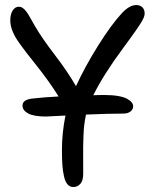

<svg xmlns="http://www.w3.org/2000/svg" viewBox="-20 -733 605 766"><path d="M272.9 13.2Q258.8 13.2 249.5 2.7Q240.2 -7.8 235.4 -29.1Q230.5 -50.3 228.8 -75Q227.1 -99.6 227.1 -134.8Q227.1 -202.6 241.2 -272Q174.8 -268.1 163.1 -268.1Q115.2 -268.1 92.5 -280.3Q69.8 -292.5 69.8 -312Q69.8 -335.4 108.9 -339.8Q161.6 -345.7 213.9 -348.1Q173.8 -411.6 125.5 -471.9Q77.1 -532.2 57.1 -561Q21 -610.8 21 -651.9Q21 -675.8 30.5 -690.9Q40 -706.1 55.2 -706.1Q59.1 -706.1 62.7 -705.1Q66.4 -704.1 69.8 -701.7Q73.2 -699.2 76.2 -696.8Q79.1 -694.3 82.8 -689.7Q86.4 -685.1 89.1 -681.2Q91.8 -677.2 95.9 -670.2Q100.1 -663.1 103 -658Q106 -652.8 111.1 -643.6Q116.2 -634.3 120.1 -627.9Q147 -581.5 198.2 -514.6Q249.5 -447.8 283.2 -389.2Q317.9 -465.3 371.3 -550.8Q424.8 -636.2 467.8 -682.1Q497.1 -712.9 523.9 -712.9Q538.6 -712.9 547.9 -703.9Q557.1 -694.8 557.1 -679.2Q557.1 -671.9 553.2 -662.1Q549.3 -652.3 538.8 -636.2Q528.3 -620.1 521.2 -610.1Q514.2 -600.1 496.1 -575.2Q478 -550.3 471.2 -541Q393.6 -436.5 352.1 -353Q369.1 -354 396 -354Q427.7 -354 451.4 -349.9Q475.1 -345.7 487.5 -338.6Q500 -331.5 505.6 -324.2Q511.2 -316.9 511.2 -309.1Q511.2 -296.4 500.5 -288.1Q489.7 -279.8 471.2 -279.8Q413.1 -279.8 323.2 -275.9Q319.3 -257.8 316.7 -238.8Q314 -219.7 313 -190.4Q312 -161.1 311.8 -148.4Q311.5 -135.7 311.8 -92.5Q312 -49.3 312 -40Q312 -12.2 300.5 0.5Q289.1 13.2 272.9 13.2Z"/></svg>

Font: Shantell Sans Normal
Style: Regular
Weight: 400
Designer: Stephen Nixon, Anya Danilova, Shantell Martin
Foundry: Arrow Type
Version: Version 1.006;[559af2be0]